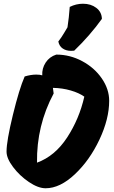

<svg xmlns="http://www.w3.org/2000/svg" viewBox="-20 -1002 611 1027"><path d="M360 -730Q334 -730 315.5 -742.5Q297 -755 292 -780Q309 -802 322.5 -825Q336 -848 341 -856Q349 -908 353 -965Q387 -982 424 -982Q466 -982 495 -960Q524 -938 525 -901Q461 -812 377 -731Q371 -730 360 -730ZM564 -463Q564 -366 512 -255.5Q460 -145 380.5 -70Q301 5 224 5Q184 5 134.5 -28.5Q85 -62 50 -108.5Q15 -155 15 -191Q15 -248 49 -387.5Q83 -527 112 -593Q145 -603 174 -603Q194 -603 206 -599Q204 -636 224 -667Q244 -698 281 -710Q354 -710 419.5 -675Q485 -640 524.5 -582.5Q564 -525 564 -463ZM431 -485Q403 -505 358.5 -518Q314 -531 263 -532Q265 -522 267 -502Q175 -330 178 -132Q274 -167 339 -266.5Q404 -366 431 -485Z"/></svg>

Font: Mogra
Style: Regular
Weight: 400
Designer: Lipi Raval
Foundry: Lipi Raval
Version: Version 1.002;PS 1.002;hotconv 1.0.88;makeotf.lib2.5.647800;